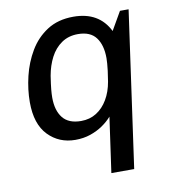

<svg xmlns="http://www.w3.org/2000/svg" viewBox="-80 -590 745 838"><g transform="rotate(-10 293.0 -170.5)"><path d="M346 180 380.5 -64.2Q363.5 -44.5 339 -27.6Q314.5 -10.8 284 -0.4Q253.5 10 217.5 10Q145 10 97.1 -39.6Q49.2 -89.2 49.2 -186Q49.2 -242 63.2 -300.5Q77.2 -359 106.9 -409Q136.5 -459 184.6 -490Q232.8 -521 300.8 -521Q357.5 -521 397 -498.2Q436.5 -475.5 459.2 -429.8L506 -511H544.2L447.2 180ZM256 -66.8Q294.5 -66.8 324.1 -85.5Q353.8 -104.2 373.6 -137.9Q393.5 -171.5 401 -215.8Q405.8 -244 407.9 -262.4Q410 -280.8 411.1 -294Q412.2 -307.2 412.2 -318Q412.2 -375.8 387.2 -409.2Q362.2 -442.8 307 -442.8Q265.2 -442.8 234.5 -421.6Q203.8 -400.5 185.1 -364.5Q166.5 -328.5 158.8 -284.8Q152.8 -245.5 150.9 -225Q149 -204.5 149 -189Q149 -131.8 175 -99.2Q201 -66.8 256 -66.8Z"/></g></svg>

Font: Chivo Medium
Style: Italic
Weight: 500
Italic angle: -8.05°
Designer: Hector Gatti
Foundry: Omnibus-Type
Version: Version 2.002